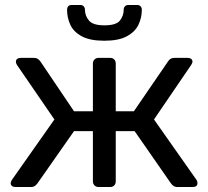

<svg xmlns="http://www.w3.org/2000/svg" viewBox="-20 -753 839 773"><path d="M43 0Q34 0 28.5 -4Q23 -8 23 -16Q23 -21 28 -29L199 -272L48 -492Q46 -495 45 -498.5Q44 -502 44 -504Q44 -512 49.5 -516Q55 -520 64 -520H116Q126 -520 132 -516Q138 -512 143 -505L278 -305H354V-497Q354 -507 360.5 -513.5Q367 -520 377 -520H423Q434 -520 440 -513.5Q446 -507 446 -497V-305H519L656 -505Q660 -512 666.5 -516Q673 -520 682 -520H735Q744 -520 749.5 -516Q755 -512 755 -504Q755 -502 753.5 -498.5Q752 -495 750 -492L600 -272L771 -29Q775 -23 775 -16Q775 -8 770 -4Q765 0 755 0H695Q685 0 678.5 -4.5Q672 -9 668 -15L522 -225H446V-23Q446 -13 440 -6.5Q434 0 423 0H377Q367 0 360.5 -6.5Q354 -13 354 -23V-225H278L131 -15Q127 -9 120.5 -4.5Q114 0 104 0ZM400 -589Q342 -589 309 -607Q276 -625 263 -653.5Q250 -682 250 -714Q250 -722 254.5 -727.5Q259 -733 269 -733H303Q312 -733 317 -727.5Q322 -722 322 -714Q322 -690 338 -670.5Q354 -651 400 -651Q448 -651 463 -670.5Q478 -690 478 -714Q478 -722 483 -727.5Q488 -733 497 -733H532Q541 -733 546 -727.5Q551 -722 551 -714Q551 -682 537.5 -653.5Q524 -625 491 -607Q458 -589 400 -589Z"/></svg>

Font: DVN-Rubik
Style: Regular
Weight: 400
Designer: Hubert and Fischer
Foundry: Hubert & Fischer
Version: Version 2.102